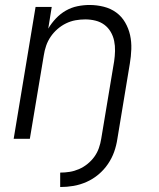

<svg xmlns="http://www.w3.org/2000/svg" viewBox="-20 -558 640 772"><path d="M222 194V136Q241 136 260 133Q279 130 297.5 122Q316 114 332 101Q348 88 359.5 72Q371 56 377.5 37.5Q384 19 387 0Q400 -78 413 -156Q426 -234 439 -312Q442 -332 442.5 -353Q443 -374 439 -393.5Q435 -413 425 -430Q415 -447 399.5 -458.5Q384 -470 364 -475Q344 -480 323 -480Q323 -480 323 -480Q323 -480 323 -480Q303 -480 283.5 -476.5Q264 -473 245.5 -464Q227 -455 211 -441Q195 -427 183.5 -410Q172 -393 165.5 -374Q159 -355 156 -335L100 0H35L123 -530H188L174 -443Q187 -465 205 -484Q223 -503 245 -515.5Q267 -528 291.5 -533Q316 -538 340 -538Q369 -538 397 -531Q425 -524 447 -508Q469 -492 483 -468Q497 -444 503 -417Q509 -390 508 -360.5Q507 -331 502 -302L452 0Q448 27 439 52.5Q430 78 414 101.5Q398 125 376 143.5Q354 162 328 173.5Q302 185 275.5 189.5Q249 194 222 194Z"/></svg>

Font: Iosevka Curly LtExObl
Style: Regular
Weight: 300
Width: 7
Italic angle: -9°
Monospace: yes
Designer: Belleve Invis
Foundry: Belleve Invis
Version: Version 11.1.0; ttfautohint (v1.8.3)